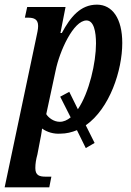

<svg xmlns="http://www.w3.org/2000/svg" viewBox="-38 -566 563 826"><path d="M183 194H159C132 194 114 189 114 157C114 138 117 120 123 98L135 35C140 13 143 -13 143 -13C165 3 194 11 222 9C247 9 271 3 293 -6L331 71L369 49L331 -27C434 -99 488 -263 488 -381C488 -487 445 -546 379 -546C308 -546 265 -493 228 -424H222L244 -536H79L69 -490H82C109 -490 126 -483 126 -454C126 -440 122 -423 116 -395L-18 240H174ZM161 -75 201 -261C218 -346 278 -478 334 -478C366 -478 375 -429 375 -379C375 -297 346 -168 297 -96L260 -171L221 -150L266 -61C251 -49 236 -42 219 -42C193 -42 170 -60 161 -75Z"/></svg>

Font: Noto Serif Condensed Semi
Style: Italic
Weight: 600
Width: 3
Italic angle: -12°
Designer: Monotype Design Team
Foundry: Monotype Imaging Inc.
Version: Version 1.901